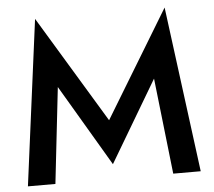

<svg xmlns="http://www.w3.org/2000/svg" viewBox="-52 -792 947 849"><g transform="rotate(-5 421.5 -367.5)"><path d="M208 -426 421 -65 635 -426 683 0H805L709 -735L421 -260L134 -735L38 0H160Z"/></g></svg>

Font: Jost Medium
Style: Regular
Weight: 500
Version: Version 3.710